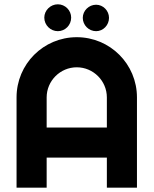

<svg xmlns="http://www.w3.org/2000/svg" viewBox="-20 -873 714 893"><path d="M197 -280V-420C197 -497 260 -560 337 -560C414 -560 477 -497 477 -420V-280ZM617 -420C617 -575 492 -700 337 -700C182 -700 57 -575 57 -420V0H197V-140H477V0H617ZM487 -790C487 -823 460 -851 427 -851C393 -851 365 -823 365 -790C365 -756 393 -728 427 -728C460 -728 487 -756 487 -790ZM311 -791C311 -825 283 -853 249 -853C215 -853 186 -825 186 -791C186 -756 215 -728 249 -728C283 -728 311 -756 311 -791Z"/></svg>

Font: Righteous
Style: Regular
Weight: 400
Designer: Astigmatic (AOETI)
Foundry: Astigmatic (AOETI)
Version: Version 1.000